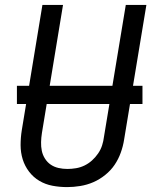

<svg xmlns="http://www.w3.org/2000/svg" viewBox="-20 -755 640 783"><path d="M254 8Q223 8 194 2.5Q165 -3 140.5 -17.5Q116 -32 98.5 -55Q81 -78 72.5 -105.5Q64 -133 64 -163.5Q64 -194 69 -225L153 -735H237L151 -213Q148 -194 147.5 -175.5Q147 -157 150.5 -140Q154 -123 163.5 -108Q173 -93 187 -83.5Q201 -74 218.5 -70Q236 -66 255 -66Q272 -66 290 -69Q308 -72 324.5 -80Q341 -88 355 -100.5Q369 -113 380 -129Q391 -145 396.5 -162.5Q402 -180 404 -197L493 -735H577L486 -185Q482 -159 472.5 -132.5Q463 -106 447.5 -83Q432 -60 409 -41.5Q386 -23 360.5 -12Q335 -1 307.5 3.5Q280 8 254 8ZM561 -331H49V-405H561Z"/></svg>

Font: Iosevka Aile Oblique
Style: Regular
Weight: 400
Italic angle: -9°
Designer: Belleve Invis
Foundry: Belleve Invis
Version: Version 31.1.0; ttfautohint (v1.8.4)